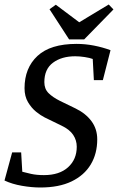

<svg xmlns="http://www.w3.org/2000/svg" viewBox="-21 -822 524 853"><path d="M158 11Q120 11 76.5 3.5Q33 -4 -1 -20L33 -145H73L78 -59Q92 -55 117 -49.5Q142 -44 174 -44Q243 -44 281.5 -79Q320 -114 320 -170Q320 -199 304 -223Q288 -247 252 -264L178 -300Q160 -309 139.5 -325.5Q119 -342 103.5 -368Q88 -394 88 -430Q88 -520 145.5 -573.5Q203 -627 319 -627Q358 -627 396.5 -619.5Q435 -612 470 -599L436 -466H396L391 -560Q378 -565 355.5 -568.5Q333 -572 313 -572Q253 -572 214.5 -543.5Q176 -515 176 -457Q176 -427 194.5 -408.5Q213 -390 245 -374L315 -340Q360 -318 385.5 -283.5Q411 -249 411 -203Q411 -139 382 -91Q353 -43 297 -16Q241 11 158 11ZM286 -647 199 -781 227 -801 331 -723 462 -802 483 -780 353 -647Z"/></svg>

Font: Manuale Medium
Style: Italic
Weight: 500
Italic angle: -11°
Version: Version 1.002